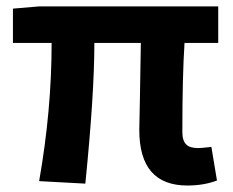

<svg xmlns="http://www.w3.org/2000/svg" viewBox="-20 -567 728 601"><path d="M566.4 13.7Q416 13.7 416 -160.2Q416 -177.7 418 -261.7Q419.9 -379.9 420.9 -432.6H275.4Q275.4 -273.4 247.1 7.8L102.5 0Q141.6 -221.7 141.6 -432.6H20.5V-540L101.6 -546.9H663.1V-432.6H557.6Q550.8 -329.1 550.8 -153.3Q550.8 -126 563.5 -114.3Q574.2 -103.5 600.6 -103.5Q609.4 -103.5 634.8 -106.4Q639.6 -107.4 641.6 -107.4L659.2 -2Q618.2 13.7 566.4 13.7Z"/></svg>

Font: Bpmf GenYo Gothic B
Style: B
Weight: 700
Foundry: But Ko
Version: Version 1.320